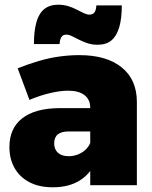

<svg xmlns="http://www.w3.org/2000/svg" viewBox="-20 -786 647 815"><path d="M271 -228Q241 -228 225.5 -215.5Q210 -203 210 -177Q210 -152 226 -137.5Q242 -123 271 -123Q292 -123 310 -130Q328 -137 342 -149.5Q356 -162 363 -179L388 -107Q368 -52 321 -21.5Q274 9 204 9Q146 9 105 -12.5Q64 -34 42 -72.5Q20 -111 20 -162Q20 -241 74 -283.5Q128 -326 230 -327H381V-228ZM363 -329Q363 -363 339 -382Q315 -401 269 -401Q236 -401 193 -391Q150 -381 105 -362L55 -496Q100 -514 144 -527Q188 -540 231.5 -546Q275 -552 317 -552Q432 -552 496.5 -500Q561 -448 561 -353V0H363ZM497 -763Q497 -707 486 -670Q475 -633 453 -614.5Q431 -596 394 -596Q371 -596 351.5 -602.5Q332 -609 315.5 -617.5Q299 -626 285.5 -632.5Q272 -639 261 -639Q247 -639 240.5 -628.5Q234 -618 233 -599H124Q124 -654 134.5 -691.5Q145 -729 168 -747.5Q191 -766 227 -766Q250 -766 269.5 -760Q289 -754 306 -745Q323 -736 336 -730Q349 -724 359 -724Q375 -724 381.5 -734Q388 -744 389 -763Z"/></svg>

Font: Alexandria ExtraBold
Style: Regular
Weight: 800
Designer: Mohamed Gaber
Foundry: Kief Type Foundry
Version: Version 5.100